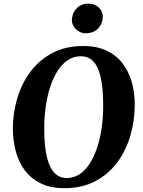

<svg xmlns="http://www.w3.org/2000/svg" viewBox="-20 -1000 766 1031"><path d="M325 10.5Q251.5 10.5 199 -15.2Q146.5 -41 113.5 -85Q80.5 -129 65 -186.5Q49.5 -244 49 -307Q49 -392 72.5 -471.5Q96 -551 143.2 -614.5Q190.5 -678 261.5 -715.5Q332.5 -753 427.5 -753Q501.5 -753 554 -727.5Q606.5 -702 639.5 -658Q672.5 -614 688 -557.5Q703.5 -501 703.5 -439Q703.5 -353 680.2 -272.5Q657 -192 609.8 -128.2Q562.5 -64.5 491.5 -27Q420.5 10.5 325 10.5ZM337.5 -44Q376.5 -44 408 -65Q439.5 -86 463 -123.5Q486.5 -161 502.5 -210.2Q518.5 -259.5 526.5 -317Q534.5 -374.5 534 -435.5Q534 -497.5 527.5 -546Q521 -594.5 507.2 -628.5Q493.5 -662.5 470.5 -680.2Q447.5 -698 414 -698Q375.5 -698 344 -677Q312.5 -656 289 -619Q265.5 -582 249.5 -532.8Q233.5 -483.5 225.5 -427Q217.5 -370.5 217.5 -310.5Q217.5 -247.5 224.2 -198Q231 -148.5 245.5 -114.2Q260 -80 282.8 -62Q305.5 -44 337.5 -44ZM439 -821.5Q420 -821.5 402.8 -831.8Q385.5 -842 375.5 -858.8Q365.5 -875.5 366 -894.5Q368 -931 392 -955.8Q416 -980.5 454.5 -980.5Q489 -980.5 510.8 -959.2Q532.5 -938 532 -910.5Q531.5 -873.5 507.5 -847.5Q483.5 -821.5 439 -821.5Z"/></svg>

Font: Merriweather 36pt ExtraBold
Style: Italic
Weight: 800
Italic angle: -7.8°
Version: Version 2.101